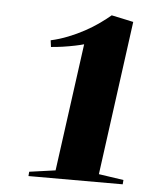

<svg xmlns="http://www.w3.org/2000/svg" viewBox="-42 -937 416 550"><g transform="rotate(5 166.0 -662.0)"><path d="M61 -435 136 -445.5 186 -812.5Q178 -810 161.2 -806.5Q144.5 -803 125.5 -800.2Q106.5 -797.5 92 -796.5L89.5 -815.5Q114.5 -821 139 -830.8Q163.5 -840.5 185.5 -852.5Q207.5 -864.5 225.8 -877.5Q244 -890.5 257.5 -902L320.5 -888.5L260.5 -445.5L332 -435L331 -422.5H60Z"/></g></svg>

Font: Merriweather 144pt ExtraBold
Style: Italic
Weight: 800
Italic angle: -7.8°
Version: Version 2.101